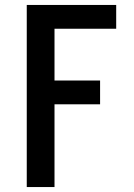

<svg xmlns="http://www.w3.org/2000/svg" viewBox="-20 -755 540 775"><path d="M88 0V-735H449V-639H200V-430H384V-334H200V0Z"/></svg>

Font: Iosevka SS08 Regular
Style: Bold
Weight: 700
Monospace: yes
Designer: Belleve Invis
Foundry: Belleve Invis
Version: Version 16.3.4; ttfautohint (v1.8.4)